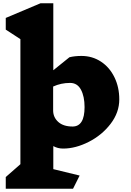

<svg xmlns="http://www.w3.org/2000/svg" viewBox="-20 -893 795 1167"><path d="M304 -5V135L464 174L424 254H15V183L104 105V-655L15 -713V-784L226 -873H304V-466L402 -545Q434 -553 475 -553Q541 -553 593.5 -518.5Q646 -484 675.5 -423.5Q705 -363 705 -289Q705 -209 652 -140Q599 -71 519 -30.5Q439 10 364 10H363Q331 10 304 -5ZM303 -367V-222Q303 -180 334 -152Q365 -124 421 -124Q494 -124 494 -242Q494 -307 472 -348Q450 -389 406 -389H405Q351 -389 303 -367Z"/></svg>

Font: Inknut Antiqua Black
Style: Regular
Weight: 900
Designer: Claus Eggers Sørensen
Foundry: Claus Eggers Sørensen
Version: Version 1.003; ttfautohint (v1.8.2) -l 8 -r 50 -G 200 -x 14 